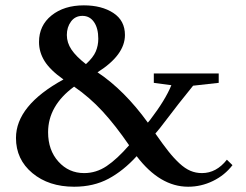

<svg xmlns="http://www.w3.org/2000/svg" viewBox="-20 -690 925 721"><path d="M258.3 11.2Q163.1 11.2 101.6 -40Q40 -91.3 40 -171.9Q40 -293.9 218.3 -391.6Q168.5 -426.8 147.5 -460.4Q126.5 -494.1 126.5 -532.2Q126.5 -594.2 173.6 -632.1Q220.7 -669.9 294.9 -669.9Q361.8 -669.9 405.5 -641.4Q449.2 -612.8 449.2 -558.6Q449.2 -483.4 346.2 -418.5Q447.3 -351.1 535.2 -229.5L544.4 -240.7Q601.1 -314.9 623.5 -370.1L557.6 -378.9V-414.1H801.3V-378.9L705.1 -368.2Q659.2 -312.5 580.6 -209L563.5 -188.5Q591.8 -147.9 611.8 -122.6Q631.8 -97.2 653.3 -77.1Q674.8 -57.1 695.1 -48.6Q715.3 -40 738.3 -40Q792.5 -40 832 -90.3L853 -69.8Q823.7 -31.7 779.5 -10.3Q735.4 11.2 686.5 11.2Q580.6 11.2 493.2 -103.5Q443.4 -48.8 387.5 -18.8Q331.5 11.2 258.3 11.2ZM231 -558.6Q231 -529.8 248.3 -503.9Q265.6 -478 302.7 -449.2Q330.1 -474.1 339.6 -496.6Q349.1 -519 349.1 -544.4Q349.1 -584 333 -607.2Q316.9 -630.4 289.6 -630.4Q262.2 -630.4 246.6 -609.1Q231 -587.9 231 -558.6ZM160.6 -193.4Q160.6 -126 199.5 -83Q238.3 -40 295.9 -40Q341.3 -40 380.6 -66.4Q419.9 -92.8 464.8 -144.5Q413.6 -219.2 365 -272Q316.4 -324.7 258.3 -364.7Q160.6 -293 160.6 -193.4Z"/></svg>

Font: Elstob 18pt SemiBold
Style: Regular
Weight: 600
Designer: Peter S. Baker
Version: Version 1.015